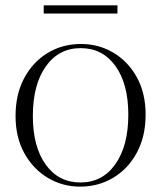

<svg xmlns="http://www.w3.org/2000/svg" viewBox="-20 -686 601 716"><path d="M279 10Q213.5 10 158.8 -22.5Q104 -55 71 -114.2Q38 -173.5 38 -253.5Q38 -335 70.5 -395.2Q103 -455.5 158.2 -488.8Q213.5 -522 282 -522Q348 -522 402.8 -489.5Q457.5 -457 490.2 -398Q523 -339 523 -258.5Q523 -177 490.2 -116.5Q457.5 -56 402 -23Q346.5 10 279 10ZM280 -5.5Q362 -5.5 410.2 -73.8Q458.5 -142 458.5 -258.5Q458.5 -373 410.5 -439.8Q362.5 -506.5 281 -506.5Q199 -506.5 150.8 -438.2Q102.5 -370 102.5 -253.5Q102.5 -139 150.5 -72.2Q198.5 -5.5 280 -5.5ZM143 -635.5V-666H418V-635.5Z"/></svg>

Font: Newsreader Display Light
Style: Regular
Weight: 300
Designer: Hugues Gentile
Foundry: Production Type
Version: Version 1.001